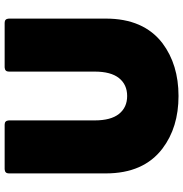

<svg xmlns="http://www.w3.org/2000/svg" viewBox="-1 -773 788 826"><g transform="rotate(-90 393.0 -360.0)"><path d="M393 14Q258 14 167 -55Q60 -136 60 -299V-716Q60 -733 78 -734H270Q287 -734 288 -716V-347Q288 -277 316 -242Q344 -207 393 -207Q442 -207 470 -242Q498 -277 498 -347V-716Q498 -733 516 -734H708Q725 -734 726 -716V-299Q726 -136 620 -55Q528 14 393 14Z"/></g></svg>

Font: YamahaIndonesia935. App Black
Style: Regular
Weight: 900
Designer: Dalton Maag Ltd
Foundry: Dalton Maag Ltd
Version: Version 1.002; January 01, 2024; Regular/Italic